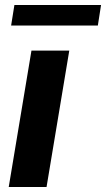

<svg xmlns="http://www.w3.org/2000/svg" viewBox="-20 -748 424 768"><path d="M14.9 0H166.2L257.1 -545.5H105.8ZM24.5 -646H371.4L384.2 -728H37.6Z"/></svg>

Font: Margiela Sans
Style: Bold Italic
Weight: 700
Italic angle: -9.39999°
Designer: Stefan Endress, Andreas Faust
Version: Version 1.100;FEAKit 1.0